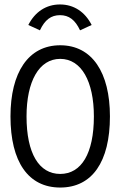

<svg xmlns="http://www.w3.org/2000/svg" viewBox="-20 -830 540 861"><path d="M159 -694C181 -741 209 -762 249 -762C289 -762 317 -741 339 -694L391 -718C361 -777 311 -810 249 -810C187 -810 137 -777 107 -718ZM250 11C393 11 473 -104 473 -308C473 -505 393 -627 250 -627C107 -627 27 -505 27 -308C27 -104 107 11 250 11ZM250 -50C155 -50 99 -142 99 -308C99 -465 155 -566 250 -566C345 -566 401 -465 401 -308C401 -142 345 -50 250 -50Z"/></svg>

Font: Inconsolata
Style: Regular
Weight: 400
Monospace: yes
Designer: Raph Levien, Cyreal, Brenton Simpson
Foundry: Raph Levien, Cyreal, Google
Version: Version 3.100